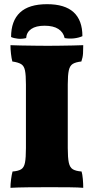

<svg xmlns="http://www.w3.org/2000/svg" viewBox="-20 -895 448 918"><path d="M104 -491Q104 -536 99.5 -558Q95 -580 81 -588.5Q67 -597 39 -601Q35 -616 32.5 -638Q30 -660 30 -679Q47 -678 80 -677.5Q113 -677 149 -676.5Q185 -676 209 -676Q233 -676 265 -676.5Q297 -677 327.5 -677.5Q358 -678 378 -679Q378 -659 377 -640Q376 -621 369 -601Q342 -598 328 -589.5Q314 -581 309 -558.5Q304 -536 304 -491V-187Q304 -141 309 -117.5Q314 -94 328.5 -85.5Q343 -77 370 -75Q374 -62 376 -39.5Q378 -17 378 3Q356 1 313.5 0.5Q271 0 219 0Q167 0 116 0.5Q65 1 30 3Q30 -15 33 -38Q36 -61 40 -75Q67 -77 81 -85.5Q95 -94 99.5 -117.5Q104 -141 104 -187ZM205 -875Q290 -875 332 -836.5Q374 -798 374 -722Q356 -714 333.5 -711.5Q311 -709 289 -713Q283 -741 259 -756.5Q235 -772 193 -772Q152 -772 129.5 -756.5Q107 -741 105 -713Q85 -708 65.5 -710Q46 -712 33 -718Q33 -795 75.5 -835Q118 -875 205 -875Z"/></svg>

Font: Vollkorn Black
Style: Regular
Weight: 900
Designer: Friedrich Althausen
Foundry: Friedrich Althausen
Version: Version 5.000